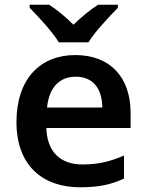

<svg xmlns="http://www.w3.org/2000/svg" viewBox="-20 -786 623 816"><path d="M230 -606H356C383 -651 445 -716 481 -753V-766H397C362 -744 328 -715 292 -681C258 -715 224 -743 189 -766H106V-753C143 -715 203 -651 230 -606ZM300 -552C151 -552 50 -451 50 -267C50 -82 162 10 320 10C401 10 453 -2 507 -27V-125C449 -100 399 -87 331 -87C234 -87 180 -143 177 -242H535V-306C535 -460 446 -552 300 -552ZM302 -460C378 -460 414 -406 415 -329H180C188 -413 232 -460 302 -460Z"/></svg>

Font: Noto Sans Syriac SemiBold
Style: Regular
Weight: 600
Designer: Patrick Giasson and the Monotype Design Team
Foundry: Monotype Imaging Inc.
Version: Version 3.000